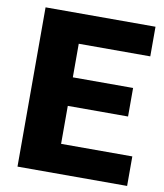

<svg xmlns="http://www.w3.org/2000/svg" viewBox="-81 -777 721 844"><g transform="rotate(10 280.0 -355.5)"><path d="M543.5 -131.8V0H54.2V-710.9H544.9V-578.6H225.6V-428.7H494.6V-301.3H225.6V-131.8Z"/></g></svg>

Font: Vazirmatn UI FD Black
Style: Regular
Weight: 900
Designer: Saber Rastikerdar
Foundry: Saber Rastikerdar
Version: Version 33.003